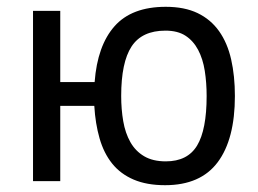

<svg xmlns="http://www.w3.org/2000/svg" viewBox="-20 -532 759 564"><path d="M465 12Q411 12 372.5 -4.5Q334 -21 309.5 -51.5Q285 -82 272.5 -125.5Q260 -169 257 -221H157V0H77V-500H157V-291H258Q266 -398 316.5 -455Q367 -512 467 -512Q522 -512 560.5 -493.5Q599 -475 623.5 -440.5Q648 -406 659 -357.5Q670 -309 670 -250Q670 -123 619.5 -55.5Q569 12 465 12ZM336 -250Q336 -211 342 -176Q348 -141 363 -114.5Q378 -88 403.5 -73Q429 -58 467 -58Q531 -58 559 -104.5Q587 -151 587 -250Q587 -289 581.5 -324Q576 -359 562 -385.5Q548 -412 525 -427Q502 -442 466 -442Q397 -442 366.5 -395.5Q336 -349 336 -250Z"/></svg>

Font: PT Sans
Style: Regular
Weight: 400
Version: Version 2.003W OFL; ttfautohint (v1.6)